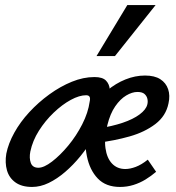

<svg xmlns="http://www.w3.org/2000/svg" viewBox="-20 -729 697 760"><path d="M107 11Q66 11 41 -7Q16 -25 7.5 -55Q-1 -85 5 -121Q13 -161 36.5 -203.5Q60 -246 96 -285Q132 -324 175.5 -355.5Q219 -387 264.5 -405.5Q310 -424 354 -424Q386 -424 399.5 -410Q413 -396 414.5 -375Q416 -354 412 -332Q406 -299 389.5 -261.5Q373 -224 350 -185Q327 -146 298.5 -111Q270 -76 238 -48.5Q206 -21 173 -5Q140 11 107 11ZM132 -65Q154 -65 186 -89.5Q218 -114 250 -152.5Q282 -191 305.5 -237Q329 -283 335 -327Q338 -340 334.5 -346Q331 -352 321 -352Q294 -352 260 -333.5Q226 -315 192.5 -283Q159 -251 134 -211.5Q109 -172 100 -129Q95 -103 102 -84Q109 -65 132 -65ZM455 11Q399 11 367 -22.5Q335 -56 324 -110.5Q313 -165 321 -228Q326 -270 348.5 -306.5Q371 -343 404.5 -371Q438 -399 476.5 -414.5Q515 -430 554 -430Q592 -430 614.5 -415.5Q637 -401 645.5 -376Q654 -351 647 -320Q637 -270 595 -238Q553 -206 493 -189Q433 -172 367 -164L371 -221Q424 -229 465.5 -243Q507 -257 532.5 -276Q558 -295 563 -315Q566 -326 563.5 -337.5Q561 -349 552 -357Q543 -365 524 -365Q503 -365 479.5 -351Q456 -337 436 -308Q416 -279 405 -234Q392 -182 397.5 -142.5Q403 -103 423.5 -81.5Q444 -60 476 -60Q495 -60 517.5 -68.5Q540 -77 565 -97L598 -49Q578 -32 556 -18.5Q534 -5 508.5 3Q483 11 455 11ZM362 -507 484 -709H596L435 -507Z"/></svg>

Font: Ysabeau Infant SemiBold
Style: Italic
Weight: 600
Italic angle: -12°
Designer: Christian Thalmann (Catharsis Fonts)
Version: Version 2.002; featfreeze: ss01,ss02,lnum